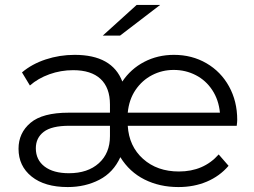

<svg xmlns="http://www.w3.org/2000/svg" viewBox="-20 -752 1026 777"><path d="M938 -243H497Q502 -160 559 -109Q616 -58 704 -58Q804 -58 865 -127L905 -81Q869 -39 817 -17Q765 5 702 5Q626 5 565 -25.5Q504 -56 467 -116Q439 -54 382 -24.5Q325 5 254 5Q161 5 108 -37.5Q55 -80 55 -150Q55 -214 103.5 -255Q152 -296 258 -296H425V-329Q425 -397 387 -432.5Q349 -468 276 -468Q226 -468 180 -451.5Q134 -435 101 -406L69 -459Q109 -493 165 -511.5Q221 -530 282 -530Q434 -530 475 -422Q509 -473 563.5 -501.5Q618 -530 684 -530Q757 -530 815.5 -496Q874 -462 907 -402Q940 -342 940 -267Q940 -259 938 -243ZM497 -296H870Q865 -348 839 -387.5Q813 -427 772 -448Q731 -469 683 -469Q636 -469 595.5 -448Q555 -427 528.5 -388Q502 -349 497 -296ZM425 -201V-243H260Q189 -243 157 -218.5Q125 -194 125 -152Q125 -105 160.5 -78Q196 -51 259 -51Q335 -51 380 -91.5Q425 -132 425 -201ZM533 -732H628L466 -608H396Z"/></svg>

Font: CMG Sans
Style: Regular
Weight: 400
Designer: Julieta Ulanovsky
Foundry: Julieta Ulanovsky
Version: Version 7.200